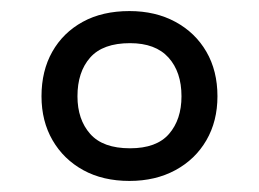

<svg xmlns="http://www.w3.org/2000/svg" viewBox="-20 -744 468 347"><path d="M214 -417Q166 -417 130.5 -436.5Q95 -456 75 -490.5Q55 -525 55 -570Q55 -616 74.5 -650.5Q94 -685 129.5 -704.5Q165 -724 214 -724Q261 -724 297 -704.5Q333 -685 353 -650.5Q373 -616 373 -570Q373 -525 353 -490.5Q333 -456 297 -436.5Q261 -417 214 -417ZM215 -476Q263 -476 285.5 -502Q308 -528 308 -570Q308 -614 284.5 -640Q261 -666 215 -666Q166 -666 143 -640Q120 -614 120 -570Q120 -528 143 -502Q166 -476 215 -476Z"/></svg>

Font: Noto Sans Bamum
Style: Regular
Weight: 400
Designer: Monotype Design Team
Foundry: Monotype Imaging Inc.
Version: Version 2.001